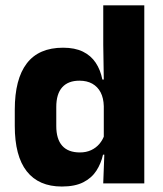

<svg xmlns="http://www.w3.org/2000/svg" viewBox="-20 -680 606 712"><path d="M209.3 11.7Q123.5 11.7 79.1 -44.9Q34.8 -101.4 34.8 -213.2V-273.3Q34.8 -386.8 79.3 -444.9Q123.8 -503.1 214 -503.1Q257.8 -503.1 287.5 -488.5Q317.2 -473.9 334.8 -447.5Q352.5 -421.1 359.6 -385H401.2L364.9 -286.2Q364.1 -316.4 353.2 -337.4Q342.2 -358.4 322.4 -369.6Q302.6 -380.8 274.5 -380.8Q232.7 -380.8 210.7 -356.3Q188.7 -331.8 188.7 -283.1V-212.6Q188.7 -164.1 210.8 -139.4Q232.8 -114.7 276.3 -114.7Q299.6 -114.7 317.9 -123.2Q336.1 -131.7 348.7 -146.5Q361.3 -161.4 367.5 -180.3L404.8 -106.4H362Q354.7 -73.5 337.2 -46.6Q319.6 -19.7 288.7 -4Q257.7 11.7 209.3 11.7ZM362.8 0 367.5 -124.3 364.9 -150.7V-349.5L365.1 -371L362.9 -513.7V-660.3H515.1V0Z"/></svg>

Font: Anek Gujarati Medium
Style: Regular
Weight: 500
Designer: Mrunmayee Ghaisas (Gujarati), Yesha Goshar (Latin)
Foundry: Ek Type
Version: Version 1.003